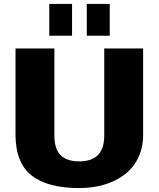

<svg xmlns="http://www.w3.org/2000/svg" viewBox="-20 -947 808 978"><path d="M384 11Q222 11 140.5 -53.5Q59 -118 59 -263V-700H257V-256Q257 -189 288.5 -157Q320 -125 384 -125Q511 -125 511 -256V-700H709V-263Q709 -192 682.5 -140Q656 -88 610 -54.5Q564 -21 506 -5Q448 11 384 11ZM347 -927V-765H231V-927ZM539 -927V-765H422V-927Z"/></svg>

Font: Pathway Extreme ExtraBold
Style: Regular
Weight: 800
Designer: Eduardo Rodriguez Tunni
Foundry: Eduardo Rodriguez Tunni
Version: Version 1.001;gftools[0.9.26]